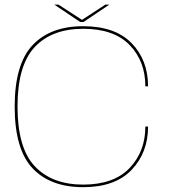

<svg xmlns="http://www.w3.org/2000/svg" viewBox="-20 -792 742 817"><path d="M334 4.5Q194.5 4.5 118.5 -76Q42.5 -156.5 42.5 -338.5Q42.5 -519 118.5 -599.8Q194.5 -680.5 334 -680.5Q469.5 -680.5 539.8 -608.5Q610 -536.5 610 -424.5H598.5Q598.5 -531.5 531.5 -600.5Q464.5 -669.5 334 -669.5Q200.5 -669.5 127.5 -591.5Q54.5 -513.5 54.5 -338.5Q54.5 -162.5 128 -84.5Q201.5 -6.5 334 -6.5Q464.5 -6.5 531.5 -77Q598.5 -147.5 598.5 -253.5H610Q610 -142.5 539.8 -69Q469.5 4.5 334 4.5ZM321 -698.5 211 -772.5H228.5L329 -707.5L428.5 -772.5H445.5L335.5 -698.5Z"/></svg>

Font: Anybody ExtraExpanded Thin
Style: Regular
Weight: 100
Width: 8
Designer: Tyler Finck
Foundry: Etcetera Type Company
Version: Version 1.010; ttfautohint (v1.8.3) -l 8 -r 50 -G 200 -x 14 